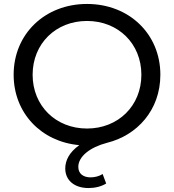

<svg xmlns="http://www.w3.org/2000/svg" viewBox="-20 -728 880 971"><path d="M420 -78C262 -78 145 -193 145 -350C145 -507 262 -622 420 -622C578 -622 695 -507 695 -350C695 -193 578 -78 420 -78ZM428 223C461 223 493 215 517 200L499 152C483 163 459 169 438 169C402 169 376 151 376 116C376 64 434 17 522 -6C672 -43 791 -170 791 -350C791 -556 633 -708 420 -708C207 -708 49 -556 49 -350C49 -157 188 -11 381 6C329 43 310 85 310 124C310 183 355 223 428 223Z"/></svg>

Font: Montserrat-Alt1 Med
Style: Regular
Weight: 500
Designer: Differentunic
Foundry: Differentunic
Version: Version 7.222